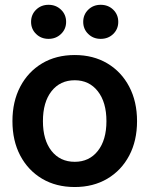

<svg xmlns="http://www.w3.org/2000/svg" viewBox="-20 -752 610 784"><path d="M285.2 11.7Q209 11.7 151.9 -22.2Q94.7 -56.2 62.7 -116.7Q30.8 -177.2 30.8 -257.3Q30.8 -337.4 62.7 -398.2Q94.7 -459 151.9 -493.2Q209 -527.3 285.2 -527.3Q360.8 -527.3 418.2 -493.2Q475.6 -459 507.6 -398.2Q539.6 -337.4 539.6 -257.3Q539.6 -177.2 507.6 -116.7Q475.6 -56.2 418.2 -22.2Q360.8 11.7 285.2 11.7ZM285.2 -91.3Q344.2 -91.3 379.4 -135.7Q414.6 -180.2 414.6 -257.3Q414.6 -334.5 379.4 -379.4Q344.2 -424.3 285.2 -424.3Q225.6 -424.3 190.4 -379.6Q155.3 -335 155.3 -257.3Q155.3 -180.2 190.4 -135.7Q225.6 -91.3 285.2 -91.3ZM391.1 -593.3Q360.8 -593.3 340.3 -613.3Q319.8 -633.3 319.8 -662.6Q319.8 -692.4 340.3 -712.4Q360.8 -732.4 391.1 -732.4Q421.9 -732.4 442.4 -712.4Q462.9 -692.4 462.9 -662.6Q462.9 -633.3 442.4 -613.3Q421.9 -593.3 391.1 -593.3ZM178.2 -593.3Q147.9 -593.3 127.4 -613.3Q106.9 -633.3 106.9 -662.6Q106.9 -692.4 127.4 -712.4Q147.9 -732.4 178.2 -732.4Q208.5 -732.4 229.2 -712.4Q250 -692.4 250 -662.6Q250 -633.3 229.2 -613.3Q208.5 -593.3 178.2 -593.3Z"/></svg>

Font: Inter Display SemiBold
Style: Regular
Weight: 600
Designer: Rasmus Andersson
Foundry: rsms
Version: Version 4.001;git-9221beed3